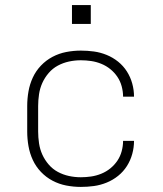

<svg xmlns="http://www.w3.org/2000/svg" viewBox="-20 -727 640 755"><path d="M298 8Q269 8 240.5 2.5Q212 -3 186.5 -16.5Q161 -30 141 -51Q121 -72 109 -98Q97 -124 92 -152.5Q87 -181 87 -210V-310Q87 -339 92 -367.5Q97 -396 109 -422Q121 -448 141 -469Q161 -490 186.5 -503.5Q212 -517 240.5 -522.5Q269 -528 298 -528Q324 -528 349.5 -524.5Q375 -521 399.5 -511Q424 -501 444.5 -484.5Q465 -468 479 -446Q493 -424 500 -398.5Q507 -373 507 -347H464Q464 -367 458.5 -387.5Q453 -408 441.5 -425Q430 -442 414 -455Q398 -468 378.5 -476Q359 -484 338.5 -487Q318 -490 298 -490Q274 -490 251 -485Q228 -480 207.5 -469Q187 -458 171.5 -440Q156 -422 146.5 -401Q137 -380 133.5 -356.5Q130 -333 130 -310V-210Q130 -187 133.5 -163.5Q137 -140 146.5 -119Q156 -98 171.5 -80Q187 -62 207.5 -51Q228 -40 251 -35Q274 -30 298 -30Q318 -30 338.5 -33Q359 -36 378.5 -44Q398 -52 414 -65Q430 -78 441.5 -95Q453 -112 458.5 -132.5Q464 -153 464 -173H507Q507 -147 500 -121.5Q493 -96 479 -74Q465 -52 444.5 -35.5Q424 -19 399.5 -9Q375 1 349.5 4.5Q324 8 298 8ZM263 -633V-707H337V-633Z"/></svg>

Font: Iosevka SS04 XLt Ex
Style: Regular
Weight: 200
Width: 7
Monospace: yes
Designer: Belleve Invis
Foundry: Belleve Invis
Version: Version 19.0.0; ttfautohint (v1.8.4)